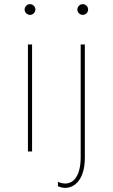

<svg xmlns="http://www.w3.org/2000/svg" viewBox="-20 -732 545 928"><path d="M115 0H135V-517H115ZM125 -660C139 -660 151 -672 151 -686C151 -700 139 -712 125 -712C111 -712 99 -700 99 -686C99 -672 111 -660 125 -660ZM260 147V168C271 173 283 176 295 176C342 176 390 134 390 31V-517H370V26C370 120 335 155 295 155C284 155 272 152 260 147ZM380 -660C394 -660 406 -672 406 -686C406 -700 394 -712 380 -712C366 -712 354 -700 354 -686C354 -672 366 -660 380 -660Z"/></svg>

Font: Chess Sans Thin
Style: Regular
Weight: 100
Designer: Wolf Bōese
Foundry: Wolf Bōese
Version: Version 7.223;Glyphs 3.3 (3306)